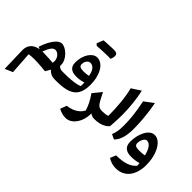

<svg xmlns="http://www.w3.org/2000/svg" viewBox="-121 -1640 2774 2774"><g transform="rotate(45 1265.5 -253.0)"><path d="M383 -310.6Q404 -310.6 424.7 -298.2Q445.4 -285.8 461.4 -263.8Q477.4 -241.8 484.2 -212.7Q491 -183.6 483.8 -150.2Q446 -152.9 405.3 -155.2Q364.7 -157.5 327.7 -158.8Q290.7 -160.1 263.5 -160.1Q290.9 -235.3 318.7 -273Q346.4 -310.6 383 -310.6ZM382.2 -442.1Q356.9 -442.1 332.3 -425.9Q307.7 -409.8 284.7 -382.2Q261.7 -354.5 241.4 -319.5Q221.1 -284.4 204.7 -245.8Q188.2 -207.3 176.7 -170.1L213.5 -155.2Q163.6 -147.5 125 -124.4Q86.4 -101.3 65.2 -61.7Q44.1 -22.2 45.4 35.2L55.2 402.5L173.8 351L150.9 7.7Q176.6 4 204.2 2Q231.8 0 263.6 0Q290.8 0 326.9 1.7Q363 3.5 404.8 6.9Q446.6 10.3 490.9 15.4Q501.9 -1.4 513.4 -22.3Q524.9 -43.3 535.3 -62Q562.2 -31.3 596.1 -15.6Q630 0 673.7 0H685.7V-160.1H667.8Q644.7 -160.1 627.3 -167.7Q609.9 -175.3 591.7 -193Q592.2 -197.6 592.4 -202.2Q592.7 -206.8 592.7 -211.1Q592.7 -256 572.3 -297.4Q552 -338.9 519.5 -371.6Q487 -404.2 450.7 -423.1Q414.4 -442.1 382.2 -442.1Z M1095.9 -310.4Q1095.9 -386.2 1080.1 -450.2Q1064.4 -514.1 1036 -561.2Q1007.7 -608.3 969.5 -634.3Q931.3 -660.3 886.5 -660.3Q850.6 -660.3 818.8 -638.6Q787 -616.9 762.6 -578.9Q738.2 -540.9 724.3 -491.2Q710.4 -441.4 710.4 -385.5Q710.4 -316.3 749.2 -282.8Q788 -249.4 868.3 -249.4Q905.6 -249.4 942.5 -255.8Q979.5 -262.1 1008.9 -273.2Q1009.4 -256.2 1009.6 -235.7Q1009.8 -215.3 1009.3 -199.1Q984.2 -187.2 941.3 -178.5Q898.4 -169.9 840.5 -165Q782.7 -160.1 712.5 -160.1H685.5Q675.3 -160.1 670.7 -151.7Q666.1 -143.4 666.1 -123.7V-36.4Q666.1 -17 670.7 -8.5Q675.3 0 685.5 0H713.1Q851.9 0 936 -30.9Q1020.1 -61.9 1058 -130.2Q1095.9 -198.6 1095.9 -310.4ZM988.3 -386.8Q967.7 -382 940.6 -379.4Q913.5 -376.8 884.7 -376.8Q835.1 -376.8 814.4 -389.9Q793.6 -402.9 793.6 -433.7Q793.6 -462 804.1 -485Q814.6 -508 832.1 -521.9Q849.5 -535.8 870.7 -535.8Q915.2 -535.8 945.7 -498.8Q976.1 -461.7 988.3 -386.8ZM980.1 -782.4Q995.2 -782.4 1005.3 -782.2Q1015.5 -782.1 1022.3 -782.1Q1029.1 -782.1 1034.5 -781.8Q1043.6 -801.3 1048 -820.4Q1052.4 -839.5 1052.4 -856Q1052.4 -883.2 1035.6 -896.2Q1018.8 -909.1 981.2 -909.1Q939.6 -891.1 898 -872.4Q856.4 -853.7 815.4 -835.2Q774.3 -816.7 733.5 -797.9Q741 -791.4 748.3 -785Q755.6 -778.5 762.4 -772.6Q796.7 -775.1 836.6 -777.5Q876.5 -779.8 914.3 -781.1Q952.1 -782.4 980.1 -782.4ZM762.4 -772.6Q799 -795 835.5 -817.4Q872 -839.9 908.4 -862.9Q944.7 -885.9 981.2 -909.1Q968.1 -909.1 944.2 -908.3Q920.3 -907.6 890.9 -906.2Q861.5 -904.8 831 -903.2Q800.6 -901.6 774.6 -899.8Q764.2 -874.6 754 -849.4Q743.9 -824.1 733.5 -797.9Q741 -791.4 748.3 -785Q755.6 -778.5 762.4 -772.6Z M1296.4 -365.6 1190.6 -235.9Q1235.1 -170.8 1263.3 -115Q1291.6 -59.1 1309.5 -1.1Q1289.2 39.2 1254.3 69.7Q1219.5 100.3 1172.2 119.5Q1124.9 138.7 1067 145.1L1030.3 242.7Q1072.5 265.3 1107 273.8Q1141.5 282.4 1178.3 282.4Q1223.8 282.4 1263.4 258.9Q1302.9 235.4 1333.1 193.2Q1363.3 151.1 1380.3 94.6Q1397.2 38 1397.5 -28.1Q1416 -14.5 1435.9 -7.2Q1455.8 0 1481.2 0H1481.7V-160.1H1481.2Q1447.8 -160.1 1425 -170.6Q1402.1 -181 1382.4 -208.5Q1362.7 -235.9 1337.8 -285.5Z M1679.8 -776.6 1541.4 -686.2Q1555.3 -633.2 1565.5 -572.2Q1575.8 -511.3 1582.1 -445.4Q1588.5 -379.6 1591.7 -311.6Q1594.9 -243.5 1594.9 -176.3Q1572.2 -167.5 1542.3 -163.8Q1512.5 -160.1 1481.9 -160.1Q1472.2 -160.1 1467.3 -152.1Q1462.5 -144.2 1462.5 -123.7V-36.4Q1462.5 -15.9 1467.3 -8Q1472.2 0 1481.9 0Q1536.6 0 1580.6 -10.3Q1624.5 -20.7 1658.7 -40.1Q1692.9 -59.5 1717.4 -87Q1719.6 -115.9 1721.6 -148.5Q1723.6 -181 1725 -213.5Q1726.5 -245.9 1727.4 -273.9Q1728.2 -301.9 1728.2 -321.4Q1728.2 -376.1 1725.2 -434.4Q1722.2 -492.7 1716.2 -551.6Q1710.2 -610.5 1701.1 -667.5Q1692.1 -724.5 1679.8 -776.6Z M1939.9 -783.7 1801.2 -679.2Q1815.7 -609.5 1825.6 -548.7Q1835.5 -488 1841.6 -433.9Q1847.6 -379.8 1850.3 -330.8Q1852.9 -281.7 1852.9 -235.5Q1852.9 -164.8 1844.5 -117.6Q1836.1 -70.4 1818.5 -28.1L1893.1 7.7Q1943.7 -41.8 1965.9 -119.9Q1988.1 -198 1988.1 -306.1Q1988.1 -344.6 1986 -390.2Q1984 -435.7 1980.1 -485.4Q1976.2 -535.1 1970.3 -586.4Q1964.5 -637.8 1956.9 -687.8Q1949.4 -737.8 1939.9 -783.7Z M2372.1 -145Q2346.3 -140.8 2316.5 -138.6Q2286.7 -136.5 2259.9 -136.5Q2214.3 -136.5 2191.4 -148.4Q2168.6 -160.3 2168.6 -195.5Q2168.6 -225.9 2178.7 -254.4Q2188.7 -282.9 2205.9 -301.3Q2223.1 -319.6 2244.6 -319.6Q2286.6 -319.6 2320.9 -272.3Q2355.3 -225 2372.1 -145ZM2206.1 284.2Q2275.5 284.2 2327.9 258Q2380.2 231.9 2415.4 185Q2450.6 138.1 2468.2 75.3Q2485.8 12.4 2485.8 -61Q2485.8 -141.5 2469.2 -212.8Q2452.6 -284.2 2422.6 -338.8Q2392.6 -393.4 2352.6 -424.5Q2312.5 -455.6 2265.7 -455.6Q2223.7 -455.6 2189.8 -428.3Q2155.8 -400.9 2131.6 -355.4Q2107.3 -310 2094.5 -254Q2081.6 -197.9 2081.6 -140.6Q2081.6 -63 2122.1 -27.1Q2162.7 8.9 2242.7 8.9Q2285.7 8.9 2324.5 3.1Q2363.4 -2.6 2396 -12.8Q2397.6 1 2398.5 12.9Q2399.3 24.9 2399.6 38.3Q2352 94.6 2275.7 120.7Q2199.4 146.8 2078 147.8L2041 236.7Q2073 254.9 2099.9 265.3Q2126.9 275.7 2152.7 279.9Q2178.5 284.2 2206.1 284.2Z"/></g></svg>

Font: Pinar-VF
Style: Regular
Weight: 300
Designer: Amin Abedi
Version: Version 3.0